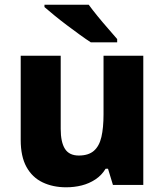

<svg xmlns="http://www.w3.org/2000/svg" viewBox="-20 -786 699 816"><path d="M589 -549V0H460L439 -69H429Q412 -41 385.5 -23.5Q359 -6 327.5 2Q296 10 261 10Q205 10 161 -11Q117 -32 92.5 -76.5Q68 -121 68 -191V-549H238V-238Q238 -182 256 -153.5Q274 -125 315 -125Q356 -125 379 -145Q402 -165 411 -204Q420 -243 420 -300V-549ZM357 -766Q373 -744 395 -717Q417 -690 439.5 -664.5Q462 -639 478 -620V-606H366Q346 -619 319 -638.5Q292 -658 263.5 -679.5Q235 -701 210 -721.5Q185 -742 169 -756V-766Z"/></svg>

Font: Noto Sans Khmer ExtraBold
Style: Regular
Weight: 800
Version: Version 2.003